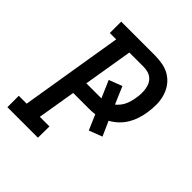

<svg xmlns="http://www.w3.org/2000/svg" viewBox="-200 -868 1001 1001"><g transform="rotate(45 300.0 -367.5)"><path d="M15 0V-84H73L166 -651H119V-735H368Q399 -735 428.5 -729Q458 -723 482 -707.5Q506 -692 522.5 -668.5Q539 -645 547 -616.5Q555 -588 555 -557.5Q555 -527 550 -496Q546 -471 538 -446Q530 -421 516 -397.5Q502 -374 482 -355Q462 -336 438 -323L474 -242L401 -214L365 -298Q354 -296 343 -295.5Q332 -295 321 -295H205L170 -84H241L240 0ZM218 -379H329L288 -474L361 -502L402 -406Q414 -416 423.5 -428Q433 -440 439 -453.5Q445 -467 449 -481.5Q453 -496 455 -510Q458 -527 458.5 -543.5Q459 -560 456.5 -576.5Q454 -593 447.5 -607Q441 -621 429 -631.5Q417 -642 401 -646.5Q385 -651 368 -651H263Z"/></g></svg>

Font: Iosevka HT Medium Extended
Style: Italic
Weight: 500
Width: 7
Italic angle: -9°
Monospace: yes
Designer: Belleve Invis
Foundry: Belleve Invis
Version: Version 32.3.0; ttfautohint (v1.8.4)